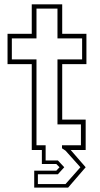

<svg xmlns="http://www.w3.org/2000/svg" viewBox="-20 -697 466 892"><path d="M139 174.5V96H241.5L256.5 80L241.5 65H174.5V0H127.5V-399H15V-540H127.5V-677H269V-540H381.5V-399H269V-141.5H378V0H308.5L378 80L296.5 174.5ZM156 158H284.5L353.5 80L284.5 3L268 -8V-22H356V-119H247V-421H361.5V-518.5H247V-657H149.5V-518.5H35V-421H149.5V-22H192V48.5H249L278.5 80L249 112.5H156Z"/></svg>

Font: Tourney Condensed ExtraLight
Style: Regular
Weight: 200
Width: 3
Designer: Tyler Finck
Foundry: Etcetera Type Co
Version: Version 1.010; ttfautohint (v1.8.3)